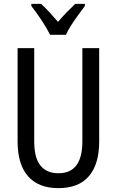

<svg xmlns="http://www.w3.org/2000/svg" viewBox="-20 -963 604 993"><path d="M493 -714V-232Q493 -114 440 -52Q387 10 282 10Q179 10 125 -51.5Q71 -113 71 -232V-714H157V-231Q157 -147 189 -107Q221 -67 283 -67Q406 -67 406 -232V-714ZM419 -943V-932Q404 -912 385 -886Q366 -860 348.5 -833Q331 -806 321 -783H239Q223 -816 195.5 -857.5Q168 -899 142 -932V-943H192Q212 -926 234.5 -901Q257 -876 280 -850Q305 -879 324.5 -899Q344 -919 369 -943Z"/></svg>

Font: Avrile Sans Condensed
Style: Regular
Weight: 400
Width: 3
Designer: Monotype Design Team
Foundry: Monotype Imaging Inc.
Version: Version 2.001;September 10, 2019;FontCreator 11.5.0.2425 64-